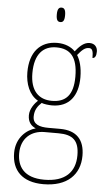

<svg xmlns="http://www.w3.org/2000/svg" viewBox="-63 -778 593 1059"><g transform="rotate(5 233.0 -248.5)"><path d="M234 -658C248 -658 257 -666 257 -698C257 -729 248 -738 234 -738C220 -738 211 -729 211 -698C211 -666 220 -658 234 -658ZM218 241C350 241 420 171 420 66C420 -22 376 -71 284 -71H219C170 -71 133 -83 133 -126C133 -163 150 -186 171 -205C181 -199 213 -196 228 -196C323 -196 371 -261 371 -363C371 -420 358 -460 342 -485C365 -513 381 -529 404 -529C423 -529 428 -514 428 -476C442 -476 449 -490 449 -513C449 -537 435 -557 405 -557C370 -557 345 -526 327 -504C306 -526 272 -542 228 -542C132 -542 77 -477 77 -367C77 -303 100 -242 149 -215C133 -200 106 -168 106 -131C106 -92 126 -72 150 -62C101 -49 43 -2 43 83C43 179 101 241 218 241ZM225 -221C152 -221 105 -267 105 -364C105 -472 154 -517 225 -517C301 -517 343 -475 343 -365C343 -262 301 -221 225 -221ZM221 216C107 216 71 154 71 83C71 -1 127 -46 200 -46H278C357 -46 392 -15 392 66C392 159 337 216 221 216Z"/></g></svg>

Font: Noto Serif Devanagari SemiCondensed Thin
Style: Regular
Weight: 100
Width: 4
Designer: Universal Thirst, Indian Type Foundry and the Monotype Design Team
Foundry: Monotype Imaging Inc.
Version: Version 2.004